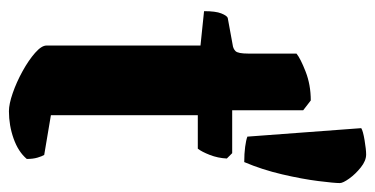

<svg xmlns="http://www.w3.org/2000/svg" viewBox="-225 -615 840 430"><g transform="rotate(90 195.0 -400.0)"><path d="M229 0Q213 0 188.5 -8.5Q164 -17 139.5 -30.5Q115 -44 98.5 -58.5Q82 -73 82 -84V-429L5 -437Q5 -463 10 -475.5Q15 -488 20 -490L80 -501Q89 -502 94.5 -507.5Q100 -513 100 -536V-644Q111 -653 140.5 -664.5Q170 -676 205 -676L227 -659V-500H323L335 -488Q334 -468 327 -450Q320 -432 313 -423H238V-94L327 -79Q330 -74 333 -64Q336 -54 336 -40Q320 -21 290.5 -10.5Q261 0 229 0ZM343 -527Q324 -527 309 -529Q294 -531 286 -534L267 -789Q273 -793 294 -796.5Q315 -800 326 -800Q340 -800 355 -788Q370 -776 380 -762Q390 -748 390 -741Q390 -729 385.5 -693Q381 -657 370.5 -612Q360 -567 343 -527Z"/></g></svg>

Font: Texturina ExtraBold
Style: Regular
Weight: 800
Designer: Guillermo Torres Carreño
Foundry: Omnibus-Type
Version: Version 1.002; ttfautohint (v1.8.3)